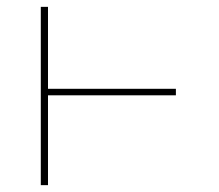

<svg xmlns="http://www.w3.org/2000/svg" viewBox="-20 -540 640 560"><path d="M99 0V-520H120V-281H493V-262H120V0Z"/></svg>

Font: Iosevka Aile Thin
Style: Regular
Weight: 100
Designer: Belleve Invis
Foundry: Belleve Invis
Version: Version 31.1.0; ttfautohint (v1.8.4)